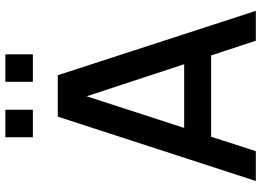

<svg xmlns="http://www.w3.org/2000/svg" viewBox="-146 -804 950 698"><g transform="rotate(-90 329.0 -455.0)"><path d="M179 -810.5V-910.5H279V-810.5ZM380.5 -810.5V-910.5H480.5V-810.5ZM530 0 476.5 -162.5H181L128.5 0H20L254 -720H404.5L638.5 0ZM213 -260.5H444.5L328 -615Z"/></g></svg>

Font: Manrope KiralyPet SmBd KiralyPet
Style: Regular
Weight: 600
Designer: Mikhail Sharanda
Foundry: Mikhail Sharanda
Version: Version 4.502